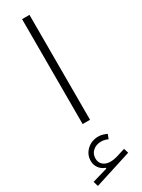

<svg xmlns="http://www.w3.org/2000/svg" viewBox="-247 -649 734 989"><g transform="rotate(-30 120.0 -154.5)"><path d="M185.5 108.4 175.3 134.8Q155.8 125.5 135.3 125.5Q105.5 125.5 86.2 142.6Q66.9 159.7 66.9 187Q66.9 211.9 83.5 225.8Q100.1 239.7 127.4 239.7Q147 239.7 170.9 232.4L219.2 217.3L228 245.1L7.3 315.4L-1.5 286.1L89.4 259.8V254.9Q66.9 247.1 53.2 228.5Q39.6 210 39.6 186Q39.6 147.9 67.4 121.8Q95.2 95.7 136.2 95.7Q149.4 95.7 161.6 99.4Q173.8 103 185.5 108.4ZM142.6 0H98.6V-624H142.6Z"/></g></svg>

Font: Estedad-FD ExtraLight
Style: Regular
Weight: 200
Designer: Amin Abedi
Version: Version 7.3